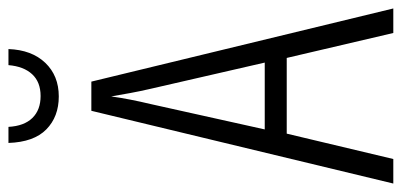

<svg xmlns="http://www.w3.org/2000/svg" viewBox="-268 -682 950 454"><g transform="rotate(-90 207.0 -455.0)"><path d="M356 0 297 -252H118L58 0H0L172 -714H241L414 0ZM224 -574Q218 -600 214 -622Q210 -644 206 -667Q200 -624 188 -574L128 -304H286ZM318 -910Q316 -855 285.5 -823Q255 -791 206 -791Q158 -791 128 -820.5Q98 -850 96 -910H134Q136 -873 155 -853.5Q174 -834 207 -834Q240 -834 258.5 -854Q277 -874 280 -910Z"/></g></svg>

Font: Noto Sans Malayalam ExtraCondensed Light
Style: Regular
Weight: 300
Width: 2
Designer: Jelle Bosma - Monotype Design Team
Foundry: Monotype Imaging Inc.
Version: Version 2.104; ttfautohint (v1.8.4.7-5d5b)